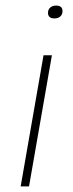

<svg xmlns="http://www.w3.org/2000/svg" viewBox="-20 -668 262 688"><path d="M175 -602Q152 -602 152 -622Q152 -634 160 -641Q168 -648 181 -648Q204 -648 204 -628Q204 -616 196 -609Q188 -602 175 -602ZM54 0 136 -470H166L84 0Z"/></svg>

Font: Gantari Thin
Style: Italic
Weight: 100
Italic angle: -10°
Designer: Anugrah Pasau
Foundry: Lafontype
Version: Version 1.000; ttfautohint (v1.8.4.7-5d5b)